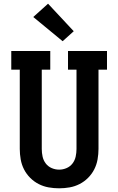

<svg xmlns="http://www.w3.org/2000/svg" viewBox="-20 -1011 640 1039"><path d="M300 8Q271 8 243 3Q215 -2 189.5 -15Q164 -28 143.5 -48.5Q123 -69 110 -94.5Q97 -120 92 -148.5Q87 -177 87 -205V-634H41V-735H252V-634H206V-205Q206 -184 210.5 -163.5Q215 -143 227.5 -126.5Q240 -110 259.5 -101.5Q279 -93 300 -93Q321 -93 340.5 -101.5Q360 -110 372.5 -126.5Q385 -143 389.5 -163.5Q394 -184 394 -205V-634H348V-735H559V-634H513V-205Q513 -177 508 -148.5Q503 -120 490 -94.5Q477 -69 456.5 -48.5Q436 -28 410.5 -15Q385 -2 357 3Q329 8 300 8ZM319 -788 160 -919 240 -991 379 -842Z"/></svg>

Font: Iosevka Slab Extended
Style: Bold
Weight: 700
Width: 7
Monospace: yes
Designer: Belleve Invis
Foundry: Belleve Invis
Version: Version 11.1.0; ttfautohint (v1.8.3)